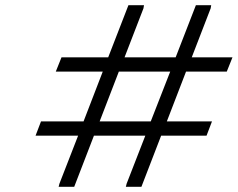

<svg xmlns="http://www.w3.org/2000/svg" viewBox="-20 -720 916 740"><path d="M697 -444 623 -252H797L776 -197H601L525 0H465L468 -12L540 -197H342L266 0H206L209 -12L281 -197H117L138 -252H302L376 -444H195L217 -499H397L475 -700H535L533 -688L460 -499H657L735 -700H794L792 -688L719 -499H876L854 -444ZM636 -444H438L364 -252H561Z"/></svg>

Font: Be Vietnam Light
Style: Italic
Weight: 300
Italic angle: -9.222°
Designer: Gabriel Lam
Foundry: TypeRant
Version: Version 3.000